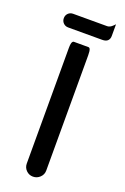

<svg xmlns="http://www.w3.org/2000/svg" viewBox="-161 -881 612 942"><g transform="rotate(20 145.0 -410.0)"><path d="M94.2 -39.1V-641.6Q94.2 -669.9 101.1 -676.3Q103.5 -679.2 107.4 -679.2H182.6Q188.5 -679.2 191.4 -673.3Q195.8 -665 195.8 -641.6V-39.1Q195.8 -18.1 180.4 -3.4Q165 11.2 144.3 11.2Q123.5 11.2 108.9 -3.4Q94.2 -18.1 94.2 -39.1ZM56.6 -807.1H234.4Q248.5 -807.1 262.7 -821.3L272 -830.6V-769.5Q272 -753.9 262.9 -744.9Q253.9 -735.8 234.4 -735.8H56.6Q41.5 -735.8 31.2 -746.1Q21 -756.3 21 -771.5Q21 -786.6 31.2 -796.9Q41.5 -807.1 56.6 -807.1Z"/></g></svg>

Font: YuPearl-Medium
Style: Medium
Weight: 500
Designer: Max Yao
Foundry: Max-Everyday
Version: Version 1.011; ttfautohint (v1.8.3)